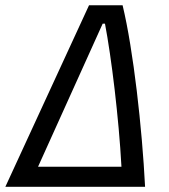

<svg xmlns="http://www.w3.org/2000/svg" viewBox="-40 -714 645 734"><path d="M-19.5 0 300.3 -693.8H428.7Q444.3 -628.4 458 -544.2Q471.7 -460 482.9 -366.5Q494.1 -272.9 502.2 -179Q510.3 -85 514.6 0ZM105.5 -76.7H424.3Q420.4 -147.9 413.6 -223.6Q406.7 -299.3 398.2 -372.3Q389.6 -445.3 380.1 -510Q370.6 -574.7 361.3 -623.5H352.5Z"/></svg>

Font: Cascadia Code NF SemiLight
Style: Italic
Weight: 350
Italic angle: -10°
Monospace: yes
Designer: Aaron Bell
Foundry: Saja Typeworks
Version: Version 2404.023; ttfautohint (v1.8.4)